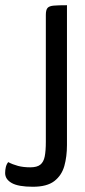

<svg xmlns="http://www.w3.org/2000/svg" viewBox="-122 -520 327 736"><path d="M4.1 195.9Q-51.8 195.9 -77 181.6Q-102.3 167.3 -102.3 143.3Q-102.3 131.9 -99.7 120.7Q-97.1 109.6 -90.5 101.4Q-73.5 110.5 -52.9 116Q-32.2 121.4 -5.8 121.4Q19.9 121.4 32.6 111.2Q45.3 101 49.5 79.6Q53.7 58.1 53.7 23.5V-463Q53.7 -482 60.2 -489.5Q66.8 -497.1 84.6 -498.5Q102.4 -500 134.7 -500V36.4Q134.7 80.1 124.6 116.3Q114.4 152.4 86.2 174.2Q58 195.9 4.1 195.9Z"/></svg>

Font: Yanone Kaffeesatz ExtraLight
Style: Regular
Weight: 200
Designer: Yanone (Cyrillic: Daniel Pouzeot, Huerta Tipografica, and Cyreal)
Foundry: Yanone
Version: Version 2.003